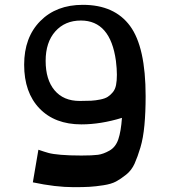

<svg xmlns="http://www.w3.org/2000/svg" viewBox="-20 -762 703 795"><path d="M285 13Q210 13 116 -7L139 -142Q165 -133 181.5 -128.5Q198 -124 232.5 -121Q267 -118 317 -118Q363 -118 385.5 -121Q408 -124 433.5 -138.5Q459 -153 470 -185.5Q481 -218 485 -274Q397 -247 317 -247Q207 -247 143.5 -313Q80 -379 80 -494Q80 -607 146.5 -674.5Q213 -742 323 -742Q454 -742 518.5 -654.5Q583 -567 583 -364Q583 -297 578 -243.5Q573 -190 561.5 -151.5Q550 -113 537.5 -85Q525 -57 502.5 -39Q480 -21 460.5 -10.5Q441 0 408.5 5Q376 10 351 11.5Q326 13 285 13ZM310 -344Q339 -344 357.5 -345Q376 -346 395.5 -350Q415 -354 426 -361Q437 -368 447 -380Q457 -392 460.5 -410Q464 -428 464 -452.5Q464 -477 460 -510Q437 -677 315 -677Q249 -677 209 -632Q169 -587 169 -510Q169 -432 206 -388Q243 -344 310 -344Z"/></svg>

Font: OpenDyslexic
Style: Regular
Weight: 400
Designer: Abbie Gonzalez
Version: Version 0.920;hotconv 1.0.109;makeotfexe 2.5.65596